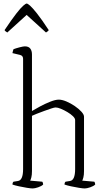

<svg xmlns="http://www.w3.org/2000/svg" viewBox="-20 -1061 593 1081"><path d="M164 0Q154 0 132 -3.5Q110 -7 87 -12Q64 -17 50 -22Q50 -32 56 -38L81 -42Q110 -46 110 -109V-730Q110 -748 92 -752L50 -762Q51 -769 53 -775Q55 -781 56 -784Q69 -789 90 -794.5Q111 -800 120 -800Q141 -800 150.5 -787.5Q160 -775 160 -754V-436Q178 -447 206 -462Q234 -477 263 -488.5Q292 -500 311 -500Q330 -500 354.5 -489.5Q379 -479 401.5 -463.5Q424 -448 438.5 -432Q453 -416 453 -404V-98Q453 -76 449.5 -62.5Q446 -49 443 -44L511 -38Q513 -36 514.5 -31.5Q516 -27 516 -22Q507 -13 488 -6.5Q469 0 457 0Q447 0 425 -3.5Q403 -7 380 -12Q357 -17 343 -22Q343 -32 349 -38L374 -42Q403 -46 403 -109V-385Q403 -395 390.5 -407Q378 -419 359.5 -430Q341 -441 323 -448.5Q305 -456 293 -456Q286 -456 268 -450Q250 -444 228 -436Q206 -428 187 -420.5Q168 -413 160 -409V-98Q160 -76 156.5 -62.5Q153 -49 150 -44L218 -38Q220 -36 221.5 -31.5Q223 -27 223 -22Q214 -13 195 -6.5Q176 0 164 0ZM21 -878Q6 -887 6 -892Q47 -953 72 -985Q97 -1017 111 -1029Q125 -1041 130 -1041Q136 -1041 149.5 -1029Q163 -1017 188.5 -985Q214 -953 254 -892Q254 -887 239 -878L130 -977Z"/></svg>

Font: Texturina 72pt Thin
Style: Regular
Weight: 100
Designer: Guillermo Torres Carreño
Foundry: Omnibus-Type
Version: Version 1.002; ttfautohint (v1.8.3)